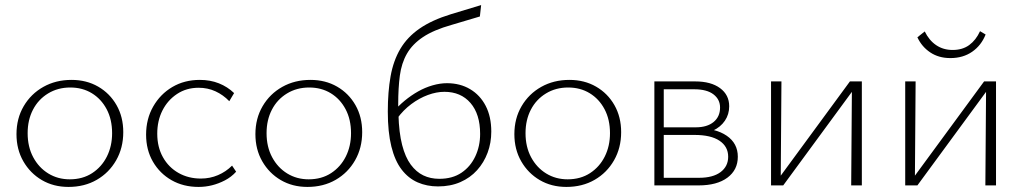

<svg xmlns="http://www.w3.org/2000/svg" viewBox="-20 -731 4032 757"><path d="M250 6Q191 6 145 -21Q99 -48 72 -95Q45 -142 45 -202Q45 -264 73.5 -312.5Q102 -361 151 -388.5Q200 -416 262 -416Q321 -416 367 -389.5Q413 -363 439.5 -316.5Q466 -270 466 -210Q466 -148 438 -99Q410 -50 361.5 -22Q313 6 250 6ZM255 -24Q306 -24 343.5 -48.5Q381 -73 401.5 -114Q422 -155 422 -206Q422 -260 400.5 -300.5Q379 -341 342 -363.5Q305 -386 257 -386Q208 -386 169.5 -362.5Q131 -339 110 -298.5Q89 -258 89 -206Q89 -152 111 -111Q133 -70 170.5 -47Q208 -24 255 -24Z M763 6Q703 6 656.5 -20.5Q610 -47 583 -93.5Q556 -140 556 -200Q556 -262 584 -311Q612 -360 659.5 -388Q707 -416 768 -416Q809 -416 843 -402.5Q877 -389 903 -364L884 -332Q860 -357 829.5 -371Q799 -385 763 -385Q715 -385 678 -360.5Q641 -336 620.5 -295.5Q600 -255 600 -204Q600 -151 622.5 -111Q645 -71 684 -49Q723 -27 772 -27Q808 -27 839.5 -40.5Q871 -54 895 -78L911 -54Q892 -33 867 -20Q842 -7 816 -0.5Q790 6 763 6Z M1192 6Q1133 6 1087 -21Q1041 -48 1014 -95Q987 -142 987 -202Q987 -264 1015.5 -312.5Q1044 -361 1093 -388.5Q1142 -416 1204 -416Q1263 -416 1309 -389.5Q1355 -363 1381.5 -316.5Q1408 -270 1408 -210Q1408 -148 1380 -99Q1352 -50 1303.5 -22Q1255 6 1192 6ZM1197 -24Q1248 -24 1285.5 -48.5Q1323 -73 1343.5 -114Q1364 -155 1364 -206Q1364 -260 1342.5 -300.5Q1321 -341 1284 -363.5Q1247 -386 1199 -386Q1150 -386 1111.5 -362.5Q1073 -339 1052 -298.5Q1031 -258 1031 -206Q1031 -152 1053 -111Q1075 -70 1112.5 -47Q1150 -24 1197 -24Z M1707 4Q1663 4 1626.5 -12Q1590 -28 1563.5 -62.5Q1537 -97 1523 -153.5Q1509 -210 1509 -291Q1509 -369 1520 -430.5Q1531 -492 1558.5 -538.5Q1586 -585 1634.5 -618.5Q1683 -652 1758 -675L1877 -711L1872 -666L1761 -633Q1690 -613 1648 -585Q1606 -557 1584.5 -519.5Q1563 -482 1556.5 -433Q1550 -384 1550 -320Q1550 -314 1550 -307.5Q1550 -301 1550 -296L1551 -279Q1553 -208 1565.5 -159.5Q1578 -111 1599.5 -82Q1621 -53 1649 -39.5Q1677 -26 1712 -26Q1764 -26 1799.5 -50Q1835 -74 1854 -114.5Q1873 -155 1873 -203Q1873 -281 1835 -325Q1797 -369 1732 -369Q1701 -369 1667 -356.5Q1633 -344 1601.5 -320.5Q1570 -297 1546 -264L1529 -288Q1550 -313 1575.5 -334Q1601 -355 1628.5 -370.5Q1656 -386 1685.5 -394.5Q1715 -403 1742 -403Q1794 -403 1833.5 -379.5Q1873 -356 1895 -313.5Q1917 -271 1917 -212Q1917 -168 1902.5 -129Q1888 -90 1861 -60Q1834 -30 1795 -13Q1756 4 1707 4Z M2213 6Q2154 6 2108 -21Q2062 -48 2035 -95Q2008 -142 2008 -202Q2008 -264 2036.5 -312.5Q2065 -361 2114 -388.5Q2163 -416 2225 -416Q2284 -416 2330 -389.5Q2376 -363 2402.5 -316.5Q2429 -270 2429 -210Q2429 -148 2401 -99Q2373 -50 2324.5 -22Q2276 6 2213 6ZM2218 -24Q2269 -24 2306.5 -48.5Q2344 -73 2364.5 -114Q2385 -155 2385 -206Q2385 -260 2363.5 -300.5Q2342 -341 2305 -363.5Q2268 -386 2220 -386Q2171 -386 2132.5 -362.5Q2094 -339 2073 -298.5Q2052 -258 2052 -206Q2052 -152 2074 -111Q2096 -70 2133.5 -47Q2171 -24 2218 -24Z M2560 0V-410H2721Q2783 -410 2819 -383.5Q2855 -357 2855 -312Q2855 -280 2838 -255Q2821 -230 2791 -216Q2761 -202 2719 -202L2725 -226Q2801 -226 2845 -196Q2889 -166 2889 -113Q2889 -61 2848 -30.5Q2807 0 2734 0ZM2597 -30H2736Q2791 -30 2821 -52.5Q2851 -75 2851 -113Q2851 -153 2817 -176Q2783 -199 2718 -199H2585V-229H2723Q2768 -229 2793.5 -250Q2819 -271 2819 -307Q2819 -339 2793 -359Q2767 -379 2717 -379H2597Z M3336 0 3339 -410H3378V0ZM3020 0V-410H3061L3058 0ZM3044 0V-19L3331 -410H3355V-391L3068 0Z M3865 0 3868 -410H3907V0ZM3549 0V-410H3590L3587 0ZM3573 0V-19L3860 -410H3884V-391L3597 0ZM3727 -502Q3681 -502 3647.5 -524.5Q3614 -547 3597 -584L3626 -607Q3643 -572 3671 -553Q3699 -534 3736 -534Q3775 -534 3801.5 -553.5Q3828 -573 3844 -608L3866 -595Q3849 -552 3813 -527Q3777 -502 3727 -502Z"/></svg>

Font: Ysabeau ExtraLight
Style: Regular
Weight: 250
Designer: Christian Thalmann (Catharsis Fonts)
Version: Version 2.002